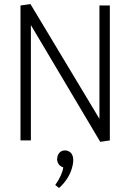

<svg xmlns="http://www.w3.org/2000/svg" viewBox="-20 -686 637 938"><path d="M516.6 0V-659.2H465.8V-105.5L128.9 -666L80.1 -659.2V0H130.9V-563.5L469.7 6.8ZM337.9 97.7Q337.9 59.6 309.6 50.8Q303.7 48.8 298.8 48.8Q271.5 48.8 261.7 75.2Q259.8 84 258.8 91.8Q260.7 122.1 289.1 131.8Q284.2 168.9 250 217.8L268.6 232.4Q322.3 183.6 335 121.1Q337.9 108.4 337.9 97.7Z"/></svg>

Font: Yaldevi Colombo Light
Style: Regular
Weight: 300
Designer: Sol Matas, Denzil Rajitha, Kosala Senevirathne and Pathum Egodawatta
Foundry: Mooniak
Version: Version 1.020 ; ttfautohint (v1.6)